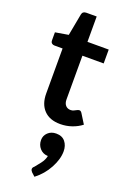

<svg xmlns="http://www.w3.org/2000/svg" viewBox="-190 -730 761 1146"><g transform="rotate(20 191.0 -157.0)"><path d="M227 8Q160 8 123.5 -30Q87 -68 87 -135V-421H35Q25 -421 18 -427Q11 -433 11 -446V-496L94 -510L120 -649Q124 -670 148 -670H213V-509H348V-421H213V-143Q213 -119 225 -105.5Q237 -92 257 -92Q268 -92 277 -96.5Q286 -101 294 -105Q302 -109 308 -109Q317 -109 324 -98L362 -37Q335 -16 300 -4Q265 8 227 8ZM191 356 169 336Q165 331 162.5 327Q160 323 160 317Q160 308 170 300Q181 287 200 262.5Q219 238 224 212Q224 212 222.5 212Q221 212 220 212Q191 210 172 188.5Q153 167 153 136Q153 108 173.5 88.5Q194 69 226 69Q264 69 283.5 93.5Q303 118 303 154Q303 204 272.5 260.5Q242 317 191 356Z"/></g></svg>

Font: Aleo
Style: Bold
Weight: 700
Designer: Alessio Laiso
Foundry: Alessio Laiso
Version: Version 2.001;gftools[0.9.29]